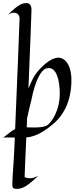

<svg xmlns="http://www.w3.org/2000/svg" viewBox="-20 -899 518 1256"><path d="M231 249C210 263 190 267 175 267C154 267 141 259 141 259C141 241 146 137 152 0C191 -3 246 -18 329 -89C424 -170 450 -288 447 -387C443 -486 397 -528 351 -521C306 -514 249 -465 208 -407C208 -407 193 -385 166 -320C176 -568 186 -808 186 -835C186 -867 171 -879 151 -879C108 -879 69 -837 32 -803C47 -812 60 -816 71 -816C94 -816 108 -799 108 -779C108 -756 90 -310 79 -55C53 -42 30 -20 0 2C5 0 16 0 30 0C44 0 60 1 77 1L72 109C67 210 55 316 64 328C72 341 113 341 148 319C148 319 184 298 231 249ZM200 -65C185 -65 169 -66 155 -66L157 -125C171 -190 184 -239 184 -239C213 -389 254 -442 281 -451C359 -475 371 -344 371 -289C371 -172 317 -101 291 -81C274 -68 238 -65 200 -65Z"/></svg>

Font: Quintessential
Style: Regular
Weight: 400
Designer: Astigmatic (AOETI)
Foundry: Astigmatic (AOETI)
Version: Version 1.000